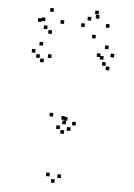

<svg xmlns="http://www.w3.org/2000/svg" viewBox="-63 -999 746 1068"><g transform="rotate(5 310.0 -465.0)"><path d="M371.5 -305V-325H351.5V-305ZM531 -627.5V-647.5H511V-627.5ZM551.5 -701V-721H531.5V-701ZM516.5 -744V-764H496.5V-744ZM475 -696.5V-716.5H455V-696.5ZM508.5 -650.5V-670.5H488.5V-650.5ZM493.5 -683.5V-703.5H473.5V-683.5ZM323.5 -328V-348H303.5V-328ZM309.5 -331.5V-351.5H289.5V-331.5ZM204.5 -667.5V-687.5H184.5V-667.5ZM152 -732V-752H132V-732ZM113 -689V-709H93V-689ZM163.5 -640V-660H143.5V-640ZM139.5 -662.5V-682.5H119.5V-662.5ZM242 -344V-364H222V-344ZM310.5 -253.5V-273.5H290.5V-253.5ZM315 -7V-27H295V-7ZM345 -273V-293H325V-273ZM316.5 -307V-327H296.5V-307ZM285 -277.5V-297.5H265V-277.5ZM252 -11V-31H232V-11ZM282.5 22.5V2.5H262.5V22.5ZM440 -797V-817H420V-797ZM511.5 -863V-883H491.5V-863ZM445.5 -932V-952H425.5V-932ZM406.5 -894.5V-914.5H386.5V-894.5ZM451 -908.5V-928.5H431V-908.5ZM374 -855.5V-875.5H354V-855.5ZM258 -863V-883H238V-863ZM195 -924.5V-944.5H175V-924.5ZM132.5 -863V-883H112.5V-863ZM168 -825.5V-845.5H148V-825.5ZM152.5 -868.5V-888.5H132.5V-868.5ZM195 -801.5V-821.5H175V-801.5Z"/></g></svg>

Font: Monaspace Radon Dots Var
Style: Regular
Weight: 400
Designer: Riley Cran and the Lettermatic Team
Version: Version 1.100 (Monaspace Radon Dots)